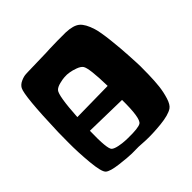

<svg xmlns="http://www.w3.org/2000/svg" viewBox="-139 -594 709 709"><g transform="rotate(-45 216.0 -239.5)"><path d="M111.8 -233.4 272.5 -235.8Q270.5 -332 258.8 -348.1Q252.9 -356.4 237.1 -362.3Q221.2 -368.2 208.5 -370.1L195.8 -371.6Q190.4 -371.6 182.1 -371.3Q173.8 -371.1 156.7 -366.9Q139.6 -362.8 131.8 -354.5Q118.2 -339.4 111.8 -233.4ZM408.7 -221.7Q409.2 -214.4 409.4 -202.4Q409.7 -190.4 408.9 -158.2Q408.2 -126 405.3 -99.9Q402.3 -73.7 394.5 -48.6Q386.7 -23.4 374.5 -15.1Q355 -2 310.1 2.7Q265.1 7.3 229.5 5.9L194.3 3.9Q180.2 4.4 158.9 4.2Q137.7 3.9 96.7 -1.2Q55.7 -6.3 43.9 -16.6Q32.2 -26.9 26.9 -83.5Q21.5 -140.1 22 -191.9L22.5 -243.7Q28.3 -428.2 42.5 -454.6Q48.8 -466.3 63.5 -472.9Q78.1 -479.5 89.8 -480L101.6 -480.5L197.8 -482.9Q205.6 -483.4 217.8 -483.9Q230 -484.4 258.3 -484.9Q286.6 -485.4 303.2 -484.9Q341.3 -483.4 358.4 -469Q375.5 -454.6 387.2 -417Q394 -395 399.4 -346.2Q404.8 -297.4 406.7 -259.8ZM256.8 -54.2Q274.4 -65.9 273.4 -161.6L108.9 -165Q106.4 -70.8 119.1 -60.5Q127 -54.2 144.3 -50.8Q161.6 -47.4 175.3 -46.9L189 -46.4Q243.7 -45.4 256.8 -54.2Z"/></g></svg>

Font: Some Time Later
Style: Regular
Weight: 400
Version: Version 003.300